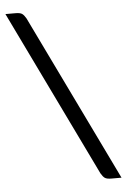

<svg xmlns="http://www.w3.org/2000/svg" viewBox="-52 -703 516 782"><g transform="rotate(-5 206.5 -312.5)"><path d="M41 -665Q60 -665 68 -659.5Q76 -654 84 -640L413 40H372Q353 40 345 34.5Q337 29 329 15L0 -665Z"/></g></svg>

Font: Changa
Style: Regular
Weight: 400
Designer: Eduardo Rodriguez Tunni
Foundry: Eduardo Rodriguez Tunni
Version: Version 2.002; ttfautohint (v1.5.10-5e6f)